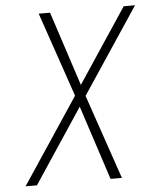

<svg xmlns="http://www.w3.org/2000/svg" viewBox="-53 -780 681 826"><g transform="rotate(-5 288.0 -367.5)"><path d="M24 0H73L286 -321L391 0H440L315 -365L561 -735H512L299 -414L194 -735H145L270 -370Z"/></g></svg>

Font: Iosevka Sparkle XLtObl
Style: Regular
Weight: 200
Italic angle: -9°
Designer: Belleve Invis
Foundry: Belleve Invis
Version: Version 4.5.0; ttfautohint (v1.8.3)